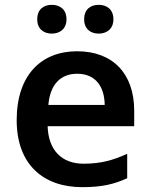

<svg xmlns="http://www.w3.org/2000/svg" viewBox="-20 -764 621 794"><path d="M134 -684C134 -644 161 -625 194 -625C227 -625 255 -644 255 -684C255 -726 227 -744 194 -744C161 -744 134 -726 134 -684ZM328 -684C328 -644 355 -625 388 -625C421 -625 449 -644 449 -684C449 -726 421 -744 388 -744C355 -744 328 -726 328 -684ZM299 -552C149 -552 49 -452 49 -267C49 -82 161 10 320 10C400 10 452 -2 506 -27V-128C447 -101 396 -87 326 -87C234 -87 180 -144 177 -242H535V-306C535 -461 445 -552 299 -552ZM299 -459C376 -459 412 -405 413 -330H180C187 -415 231 -459 299 -459Z"/></svg>

Font: Noto Sans Bengali SemiBold
Style: Regular
Weight: 600
Designer: Jelle Bosma - Monotype Design Team
Foundry: Monotype Imaging Inc.
Version: Version 2.003